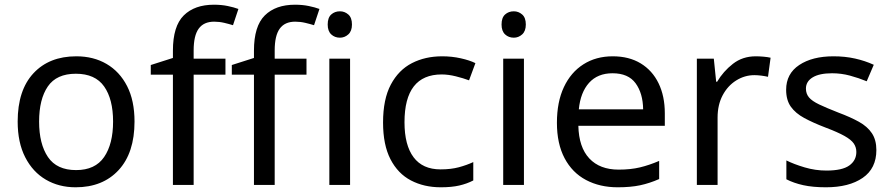

<svg xmlns="http://www.w3.org/2000/svg" viewBox="-20 -785 3785 815"><path d="M551 -269Q551 -136 483.5 -63Q416 10 301 10Q230 10 174.5 -22.5Q119 -55 87 -117.5Q55 -180 55 -269Q55 -402 122 -474Q189 -546 304 -546Q377 -546 432.5 -513.5Q488 -481 519.5 -419.5Q551 -358 551 -269ZM146 -269Q146 -174 183.5 -118.5Q221 -63 303 -63Q384 -63 422 -118.5Q460 -174 460 -269Q460 -364 422 -418Q384 -472 302 -472Q220 -472 183 -418Q146 -364 146 -269Z M937 -468H802V0H714V-468H620V-509L714 -539V-570Q714 -674 760 -719.5Q806 -765 888 -765Q920 -765 946.5 -759.5Q973 -754 992 -747L969 -678Q953 -683 932 -688Q911 -693 889 -693Q845 -693 823.5 -663.5Q802 -634 802 -571V-536H937Z M1281 -468H1146V0H1058V-468H964V-509L1058 -539V-570Q1058 -674 1104 -719.5Q1150 -765 1232 -765Q1264 -765 1290.5 -759.5Q1317 -754 1336 -747L1313 -678Q1297 -683 1276 -688Q1255 -693 1233 -693Q1189 -693 1167.5 -663.5Q1146 -634 1146 -571V-536H1281Z M1423 -737Q1443 -737 1458.5 -723.5Q1474 -710 1474 -681Q1474 -653 1458.5 -639Q1443 -625 1423 -625Q1401 -625 1386 -639Q1371 -653 1371 -681Q1371 -710 1386 -723.5Q1401 -737 1423 -737ZM1466 -536V0H1378V-536Z M1851 10Q1780 10 1724.5 -19Q1669 -48 1637.5 -109Q1606 -170 1606 -265Q1606 -364 1639 -426Q1672 -488 1728.5 -517Q1785 -546 1857 -546Q1898 -546 1936 -537.5Q1974 -529 1998 -517L1971 -444Q1947 -453 1915 -461Q1883 -469 1855 -469Q1697 -469 1697 -266Q1697 -169 1735.5 -117.5Q1774 -66 1850 -66Q1894 -66 1927.5 -75Q1961 -84 1989 -97V-19Q1962 -5 1929.5 2.5Q1897 10 1851 10Z M2161 -737Q2181 -737 2196.5 -723.5Q2212 -710 2212 -681Q2212 -653 2196.5 -639Q2181 -625 2161 -625Q2139 -625 2124 -639Q2109 -653 2109 -681Q2109 -710 2124 -723.5Q2139 -737 2161 -737ZM2204 -536V0H2116V-536Z M2581 -546Q2650 -546 2699.5 -516Q2749 -486 2775.5 -431.5Q2802 -377 2802 -304V-251H2435Q2437 -160 2481.5 -112.5Q2526 -65 2606 -65Q2657 -65 2696.5 -74.5Q2736 -84 2778 -102V-25Q2737 -7 2697 1.5Q2657 10 2602 10Q2526 10 2467.5 -21Q2409 -52 2376.5 -113.5Q2344 -175 2344 -264Q2344 -352 2373.5 -415Q2403 -478 2456.5 -512Q2510 -546 2581 -546ZM2580 -474Q2517 -474 2480.5 -433.5Q2444 -393 2437 -321H2710Q2709 -389 2678 -431.5Q2647 -474 2580 -474Z M3188 -546Q3203 -546 3220.5 -544.5Q3238 -543 3251 -540L3240 -459Q3227 -462 3211.5 -464Q3196 -466 3182 -466Q3141 -466 3105 -443.5Q3069 -421 3047.5 -380.5Q3026 -340 3026 -286V0H2938V-536H3010L3020 -438H3024Q3050 -482 3091 -514Q3132 -546 3188 -546Z M3700 -148Q3700 -70 3642 -30Q3584 10 3486 10Q3430 10 3389.5 1Q3349 -8 3318 -24V-104Q3350 -88 3395.5 -74.5Q3441 -61 3488 -61Q3555 -61 3585 -82.5Q3615 -104 3615 -140Q3615 -160 3604 -176Q3593 -192 3564.5 -208Q3536 -224 3483 -244Q3431 -264 3394 -284Q3357 -304 3337 -332Q3317 -360 3317 -404Q3317 -472 3372.5 -509Q3428 -546 3518 -546Q3567 -546 3609.5 -536.5Q3652 -527 3689 -510L3659 -440Q3625 -454 3588 -464Q3551 -474 3512 -474Q3458 -474 3429.5 -456.5Q3401 -439 3401 -409Q3401 -387 3414 -371.5Q3427 -356 3457.5 -341.5Q3488 -327 3539 -307Q3590 -288 3626 -268Q3662 -248 3681 -219.5Q3700 -191 3700 -148Z"/></svg>

Font: Noto Sans Old Sogdian
Style: Regular
Weight: 400
Designer: Monotype Design Team
Foundry: Monotype Imaging Inc.
Version: Version 2.002; ttfautohint (v1.8.4.7-5d5b)